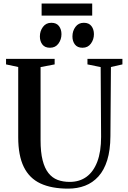

<svg xmlns="http://www.w3.org/2000/svg" viewBox="-20 -1084 740 1112"><path d="M375 8.5Q278.5 8.5 214.2 -21.5Q150 -51.5 117.8 -117.2Q85.5 -183 85.5 -289V-696L15 -711V-743H296.5V-711L215 -695.5V-271.5Q215 -202.5 226.8 -156Q238.5 -109.5 260.5 -81.8Q282.5 -54 313.5 -42.2Q344.5 -30.5 384 -30.5Q440.5 -30.5 481 -60Q521.5 -89.5 543.5 -147.5Q565.5 -205.5 565.5 -291.5L563 -695.5L486.5 -711V-743H689V-711L622.5 -696L619.5 -295.5Q619 -214 601 -156.2Q583 -98.5 550 -62Q517 -25.5 472.5 -8.5Q428 8.5 375 8.5ZM269 -807.5Q240 -807.5 225.5 -826.2Q211 -845 211 -873Q211 -904.5 228.8 -928.2Q246.5 -952 277 -952H278Q307 -952 321.5 -933Q336 -914 336 -886Q336 -855.5 318.5 -831.5Q301 -807.5 270 -807.5ZM457.5 -807.5Q428.5 -807.5 414 -826.2Q399.5 -845 399.5 -873Q399.5 -904.5 417 -928.2Q434.5 -952 465 -952H466Q495 -952 509.5 -933Q524 -914 524 -886Q524 -855.5 506.5 -831.5Q489 -807.5 458.5 -807.5ZM514 -1063.5V-993.5H221V-1063.5Z"/></svg>

Font: Merriweather 96pt SemiBold
Style: Regular
Weight: 600
Version: Version 2.100